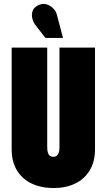

<svg xmlns="http://www.w3.org/2000/svg" viewBox="-20 -941 541 972"><path d="M268 -866Q264 -884 249 -899Q234 -914 213.5 -919.5Q193 -925 171 -913Q151 -903 145 -885Q139 -867 143.5 -848.5Q148 -830 158 -816L210 -749H299ZM461 -186V-700H281V-195Q281 -179 277.5 -168.5Q274 -158 267 -152.5Q260 -147 250 -147Q240 -147 233 -152Q226 -157 222.5 -167.5Q219 -178 219 -195V-700H39V-186Q39 -122 66 -78Q93 -34 141 -11.5Q189 11 251 11Q313 11 360 -11.5Q407 -34 434 -78Q461 -122 461 -186Z"/></svg>

Font: Advent Pro Black
Style: Regular
Weight: 900
Version: Version 3.000